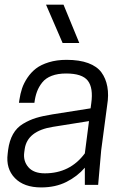

<svg xmlns="http://www.w3.org/2000/svg" viewBox="-20 -800 552 831"><path d="M179.2 -779.8H254.9L323.2 -613.8H251ZM347.2 0V-74.2Q314.9 -36.6 267.6 -12.7Q220.2 11.2 158.2 11.2Q83.5 11.2 44.2 -29.5Q4.9 -70.3 13.2 -134.8L15.1 -150.9Q20.5 -191.4 36.4 -219.5Q52.2 -247.6 79.8 -264.2Q107.4 -280.8 136.2 -289.6Q165 -298.3 208 -305.2L372.1 -331.1L375 -353Q384.3 -419.4 360.1 -450.7Q335.9 -481.9 266.1 -481.9Q230 -481.9 203.9 -471.9Q177.7 -461.9 162.8 -443.1Q147.9 -424.3 140.1 -403.3Q132.3 -382.3 128.9 -355H62L64 -368.2Q67.9 -394.5 75.4 -417.2Q83 -439.9 98.6 -463.4Q114.3 -486.8 135.7 -503.4Q157.2 -520 191.4 -530.5Q225.6 -541 268.1 -541Q323.7 -541 361.8 -526.9Q399.9 -512.7 418.9 -486.8Q438 -460.9 444.6 -424.8Q451.2 -388.7 443.8 -344.2L418 -149.9L404.8 0ZM173.8 -49.8Q283.2 -49.8 347.2 -136.2L365.2 -275.9L209 -251Q98.1 -233.4 86.9 -154.8L85 -141.1Q79.6 -103.5 102.5 -76.7Q125.5 -49.8 173.8 -49.8Z"/></svg>

Font: Cooper Hewitt
Style: Book Italic
Weight: 706
Designer: Village Type and Design LLC
Foundry: Cooper Hewitt Smithsonian Design Museum
Version: 1.000